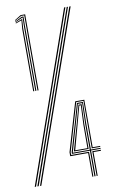

<svg xmlns="http://www.w3.org/2000/svg" viewBox="-108 -847 528 895"><g transform="rotate(-10 156.0 -400.0)"><path d="M72.5 -440V-795.8H57.8L26.2 -777.8L26 -781.2L56 -800H77.5V-440ZM52.2 -440V-735.5L55.5 -774.8H54.2L27.5 -765.2L27.2 -768.8L57.8 -780.5H60L57.2 -740V-440ZM62.2 -440V-744.5L63.5 -787H61.5L27 -771.5L26.5 -774.8L59.8 -791.5H68L67.2 -749V-440ZM-5.8 0 274.2 -800H280.2L0.5 0ZM-18.2 0 261.8 -800H268L-12 0ZM6.8 0 286.5 -800H292.8L13 0ZM254.5 0V-112.2H169.5V-131L236.8 -360H279.8V-135.2H315.2V-130.8H274.8L275.2 -355.5H240.8L174.8 -130V-117H259.5V0ZM274.8 0V-117H315.2V-112.2H279.8V0ZM264.5 0V-121.5H179.5V-129.2L218.8 -264.5L243.5 -351H271.8L269.5 -251L269.8 -126H315.2V-121.5H269.8V0ZM184.8 -126H264.5V-247.5L267.5 -346.2H246.8L222.8 -261L184.8 -128.5ZM190.2 -130.8 226.2 -258 249.2 -341.8H264L260.2 -247.5L260 -130.8ZM197.2 -135.2H255L255.5 -246.5L259.5 -337.2H252.2L229.5 -253.5Z"/></g></svg>

Font: Big Shoulders Inline Display Thin ExtraLight
Style: Regular
Weight: 250
Version: Version 2.002